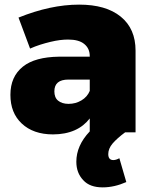

<svg xmlns="http://www.w3.org/2000/svg" viewBox="-20 -572 680 830"><path d="M467 48C480 33 498 17 521 0H566V-353C566 -416 545 -465 502 -500C459 -535 399 -552 322 -552C239 -552 152 -533 60 -496L110 -362C139 -375 169 -384 198 -391C227 -398 252 -401 274 -401C305 -401 328 -395 344 -382C360 -369 368 -352 368 -329V-327H235C166 -326 114 -312 79 -284C43 -255 25 -215 25 -162C25 -110 41 -69 74 -38C107 -7 152 9 209 9C244 9 276 3 303 -9C330 -21 351 -38 368 -60V-4C329 37 310 81 310 127C310 160 320 186 340 207C359 228 387 238 424 238C458 238 492 230 526 215L496 112C487 117 478 120 470 120C455 120 448 111 448 94C448 79 454 63 467 48ZM332 -138C315 -128 297 -123 276 -123C257 -123 242 -128 231 -137C220 -146 215 -160 215 -177C215 -211 235 -228 276 -228H368V-179C361 -162 349 -148 332 -138Z"/></svg>

Font: Argentum Sans ExtraBold
Style: Regular
Weight: 800
Designer: Julieta Ulanovsky
Foundry: Julieta Ulanovsky
Version: Version 5.001;February 15, 2019;FontCreator 11.5.0.2425 64-b